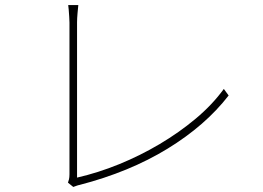

<svg xmlns="http://www.w3.org/2000/svg" viewBox="-20 -747 1040 760"><path d="M249 -24Q251 -29 253 -37Q255 -45 255 -57Q255 -69 255 -112Q255 -155 255 -216.5Q255 -278 255 -346.5Q255 -415 255 -479Q255 -543 255 -591Q255 -639 255 -658Q255 -666 254 -680.5Q253 -695 252 -708.5Q251 -722 250 -727H290Q289 -719 287 -696Q285 -673 285 -659Q285 -642 285 -602Q285 -562 285 -507.5Q285 -453 285 -392Q285 -331 285 -272Q285 -213 285 -163.5Q285 -114 285 -82Q285 -50 285 -44Q368 -63 451.5 -97Q535 -131 612.5 -177Q690 -223 755.5 -278Q821 -333 866 -395L885 -369Q793 -250 642.5 -158Q492 -66 295 -15Q289 -14 282.5 -11.5Q276 -9 270 -7Z"/></svg>

Font: Noto Sans SC Thin
Style: Regular
Weight: 100
Designer: Ryoko NISHIZUKA 西塚涼子 (kana, bopomofo & ideographs); Paul D. Hunt (Latin, Greek & Cyrillic); Sandoll Communications 산돌커뮤니
Foundry: Adobe
Version: Version 2.004-H2;hotconv 1.0.118;makeotfexe 2.5.65603